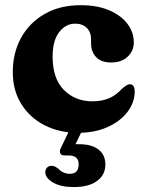

<svg xmlns="http://www.w3.org/2000/svg" viewBox="-20 -512 582 759"><path d="M509 -344.5Q509 -311 484.8 -288Q460.5 -265 419.5 -265Q380 -265 360 -286.2Q340 -307.5 340 -341V-356.5Q340 -385 323 -401.8Q306 -418.5 277 -418.5Q240 -418.5 214 -385Q188 -351.5 188 -288Q188 -201 232.8 -156.2Q277.5 -111.5 345 -111.5Q383.5 -111.5 411.5 -123.8Q439.5 -136 461.5 -160.5Q483 -179.5 493 -179Q513 -178.5 512.5 -149Q512 -106 483.5 -69Q455 -32 404.8 -9.5Q354.5 13 289 13Q214.5 13 156 -17Q97.5 -47 64 -101Q30.5 -155 30.5 -227Q30.5 -303 63.5 -362.8Q96.5 -422.5 156.8 -457Q217 -491.5 299 -491.5Q364 -491.5 411 -471.5Q458 -451.5 483.5 -418.2Q509 -385 509 -344.5ZM259.5 -8H310.5L278.5 58Q285 58 292.5 58Q342 58 369.2 79Q396.5 100 396.5 138Q396.5 179 364 203.2Q331.5 227.5 271.5 227.5Q221 227.5 190.8 210.2Q160.5 193 159 170Q159 158 165.8 150.8Q172.5 143.5 182.5 143.5Q191 143 197.5 146.5Q204 150 210.5 154.5Q228.5 175 256.5 175Q291 175 291 137Q291 102.5 251.5 102.5H236Q222 102.5 218.2 94Q214.5 85.5 220.5 73Z"/></svg>

Font: Fraunces 9pt S050
Style: Bold
Weight: 700
Version: Version 1.000; ttfautohint (v1.8.3)